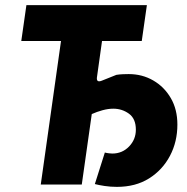

<svg xmlns="http://www.w3.org/2000/svg" viewBox="-20 -720 729 749"><path d="M139 0 218 -560H63L83 -700H553L533 -560H378L358 -417Q356 -396 379 -406L434 -428Q447 -430 459.5 -430.5Q472 -431 482 -431Q535 -431 578 -406Q621 -381 646.5 -337Q672 -293 672 -234Q672 -167 643 -112Q614 -57 561.5 -24Q509 9 436 9Q411 9 388 5.5Q365 2 350 -2L389 -125Q396 -123 405 -122Q414 -121 418 -121Q457 -121 483.5 -148.5Q510 -176 510 -214Q510 -257 483 -276.5Q456 -296 422 -296Q402 -296 380 -290Q358 -284 338 -275L299 0Z"/></svg>

Font: Finlandica
Style: Bold Italic
Weight: 700
Italic angle: -8°
Designer: Niklas Ekholm, Juho Hiilivirta, Jaakko Suomalainen
Foundry: Helsinki Type Studio
Version: Version 1.064; ttfautohint (v1.8.4.7-5d5b)